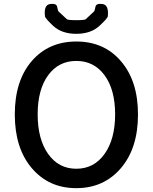

<svg xmlns="http://www.w3.org/2000/svg" viewBox="-20 -966 794 999"><path d="M608 -649Q698 -546 698 -370.5Q698 -195 609 -91Q520 13 377 13Q234 13 145.5 -91Q57 -195 57 -370.5Q57 -546 145 -648Q233 -750 377 -750Q521 -750 608 -649ZM230.5 -165Q285 -88 377 -88Q469 -88 524 -165Q579 -242 579 -371Q579 -500 524 -574.5Q469 -649 377 -649Q285 -649 230.5 -574.5Q176 -500 176 -371Q176 -242 230.5 -165ZM256 -832Q215 -871 214 -881Q207 -940 240 -945Q274 -950 277.5 -930Q281 -910 285 -906Q306 -886 328 -866Q334 -861 377 -861Q420 -861 426 -866Q448 -886 469 -906Q473 -910 476.5 -930Q480 -950 514 -945Q547 -940 541 -881Q540 -871 498 -832Q453 -790 377 -790Q301 -790 256 -832Z"/></svg>

Font: Resource Han Rounded JP Medium
Style: Regular
Weight: 500
Designer: Cyano Hao (round all glyphs); Ryoko NISHIZUKA 西塚涼子 (kana, bopomofo & ideographs); Paul D. Hunt (Latin, Greek & Cyrillic)
Foundry: Cyano Hao
Version: 0.990